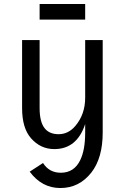

<svg xmlns="http://www.w3.org/2000/svg" viewBox="-20 -738 626 963"><path d="M178.7 -639.6V-717.8H407.2V-639.6ZM252.4 9.8Q183.1 9.8 135.3 -44.9Q90.8 -95.7 90.8 -195.8V-537.1H178.7V-195.8Q178.7 -127 203.6 -95.2Q227.1 -64.9 273.9 -64.9Q323.2 -64.9 358.4 -106.9Q407.2 -165 407.2 -248V-537.1H495.1V-73.2Q495.1 54.2 438.5 127Q377.4 205.1 282.7 205.1Q189.9 205.1 128.9 123L195.8 79.6Q226.6 128.4 285.2 128.4Q351.6 128.4 382.3 65.4Q407.2 14.2 407.2 -73.2V-115.7Q365.7 9.8 252.4 9.8Z"/></svg>

Font: Consola Mono
Style: Book
Weight: 400
Monospace: yes
Designer: Wojciech Kalinowski "wmk69" (wmk69@o2.pl)
Foundry: Wojciech Kalinowski "wmk69" (wmk69@o2.pl)
Version: Version 2.1.0